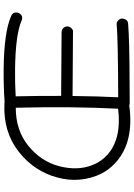

<svg xmlns="http://www.w3.org/2000/svg" viewBox="141 -882 745 1068"><g transform="rotate(-90 514.0 -347.5)"><path d="M480.5 -694.8Q567.9 -701.2 664.1 -700.2Q870.6 -698.2 960 -658.2Q979 -649.9 979 -632.8Q979 -615.7 969.7 -606.4Q960.4 -597.2 950.4 -597.2Q940.4 -597.2 934.1 -600.1Q856.9 -634.3 663.6 -636.7Q589.8 -637.7 512.7 -633.3Q515.6 -505.9 515.1 -380.4L869.1 -377.9H869.6Q882.8 -377.9 892.1 -368.7Q901.4 -359.4 901.4 -346.2Q901.4 -333 892.1 -323.7Q882.8 -314.5 876 -314.5Q869.1 -314.5 868.7 -314.5L514.6 -316.9Q513.2 -175.8 507.3 -63Q829.6 -64 910.6 -71.3Q912.1 -71.3 919.4 -71.3Q926.8 -71.3 936 -62Q945.3 -52.7 945.3 -42Q945.3 -31.2 939.2 -20.3Q933.1 -9.3 916 -7.8Q825.7 0 562 0.5L474.1 1Q467.8 1 461.9 -1.5Q261.7 25.9 147.9 -73.7Q94.7 -120.1 69.8 -186.5Q25.4 -305.2 71.3 -434.1Q110.4 -543.5 207 -618.2Q317.4 -703.6 474.1 -695.8Q477.5 -695.8 480.5 -694.8ZM449.2 -632.8Q322.8 -632.8 236.6 -562.3Q150.4 -491.7 124.3 -391.8Q98.1 -292 128.9 -210Q148.4 -157.7 189.5 -121.6Q279.3 -43 443.8 -63.5Q457 -319.3 449.2 -632.8Z"/></g></svg>

Font: Chilanka
Style: Regular
Weight: 400
Designer: Santhosh Thottingal <santhosh.thottingal@gmail.com>
Foundry: Swathanthra Malayalam Computing(SMC)
Version: Version 1.3; 20181103